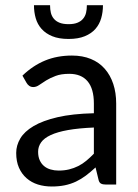

<svg xmlns="http://www.w3.org/2000/svg" viewBox="-20 -695 519 723"><path d="M41 0ZM379.4 0Q366.7 0 359.9 -3.9Q353 -7.8 350.6 -20L339.8 -64.5Q321.3 -47.4 303.5 -33.9Q285.6 -20.5 266.1 -11.2Q246.6 -2 224.1 2.7Q201.7 7.3 174.8 7.3Q147 7.3 122.8 -0.2Q98.6 -7.8 80.3 -23.7Q62 -39.6 51.5 -63.2Q41 -86.9 41 -119.1Q41 -147.5 56.4 -173.6Q71.8 -199.7 106.4 -220.2Q141.1 -240.7 196.8 -253.7Q252.4 -266.6 333.5 -268.6V-305.2Q333.5 -360.8 309.8 -388.9Q286.1 -417 240.7 -417Q210.4 -417 189.7 -409.2Q168.9 -401.4 153.8 -392.1Q138.7 -382.8 127.7 -375Q116.7 -367.2 105.5 -367.2Q96.7 -367.2 90.3 -371.6Q84 -376 80.1 -382.8L64.5 -410.2Q104 -448.2 149.7 -467Q195.3 -485.8 251 -485.8Q291 -485.8 322.3 -472.9Q353.5 -460 374.5 -436Q395.5 -412.1 406.5 -378.9Q417.5 -345.7 417.5 -305.2V0ZM200.7 -52.7Q222.2 -52.7 240.2 -57.1Q258.3 -61.5 274.4 -69.6Q290.5 -77.6 304.9 -89.6Q319.3 -101.6 333.5 -116.2V-214.8Q276.4 -212.4 236.3 -205.3Q196.3 -198.2 171.1 -186.5Q146 -174.8 134.8 -158.9Q123.5 -143.1 123.5 -123.5Q123.5 -105 129.6 -91.6Q135.7 -78.1 146 -69.6Q156.2 -61 170.4 -56.9Q184.6 -52.7 200.7 -52.7ZM238.3 -548.3Q201.7 -548.3 176.8 -558.6Q151.9 -568.8 136.5 -586.2Q121.1 -603.5 114.5 -626.5Q107.9 -649.4 107.9 -675.3H168.5Q168.5 -659.7 171.6 -646.7Q174.8 -633.8 182.9 -624.3Q190.9 -614.7 204.3 -609.4Q217.8 -604 238.3 -604Q258.3 -604 271.5 -609.4Q284.7 -614.7 292.7 -624.3Q300.8 -633.8 304 -646.7Q307.1 -659.7 307.1 -675.3H367.7Q367.7 -649.4 361.1 -626.5Q354.5 -603.5 339.4 -586.2Q324.2 -568.8 299.3 -558.6Q274.4 -548.3 238.3 -548.3Z"/></svg>

Font: Carlito
Style: Regular
Weight: 400
Designer: Lukasz Dziedzic
Foundry: tyPoland Lukasz Dziedzic
Version: Version 1.104